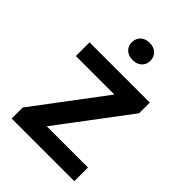

<svg xmlns="http://www.w3.org/2000/svg" viewBox="-214 -832 931 931"><g transform="rotate(45 251.5 -366.5)"><path d="M469.2 -93.8V0H39.6V-75.7L309.6 -434.6H45.4V-528.3H458.5V-455.1L186.5 -93.8ZM189.9 -673.8Q189.9 -699.2 206.8 -716.1Q223.6 -732.9 253.4 -732.9Q283.2 -732.9 300.3 -716.1Q317.4 -699.2 317.4 -673.8Q317.4 -648.4 300.3 -631.8Q283.2 -615.2 253.4 -615.2Q223.6 -615.2 206.8 -631.8Q189.9 -648.4 189.9 -673.8Z"/></g></svg>

Font: Vazirmatn FD Medium
Style: Regular
Weight: 500
Designer: Saber Rastikerdar
Foundry: Saber Rastikerdar
Version: Version 33.003